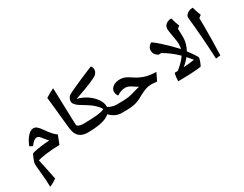

<svg xmlns="http://www.w3.org/2000/svg" viewBox="-100 -1340 2937 2310"><g transform="rotate(-30 1368.0 -184.5)"><path d="M74 328Q74 283 71 235.5Q68 188 62 138Q57 87 54 52.5Q51 18 51 0Q51 -14 61.5 -43.5Q72 -73 93 -118Q96 -123 117 -129Q138 -135 169 -140.5Q200 -146 234 -150Q268 -154 297.5 -156.5Q327 -159 343 -159L324 -180Q296 -211 275.5 -238.5Q255 -266 231 -266Q208 -266 186 -249Q164 -232 140 -198L99 -219Q128 -293 168.5 -338Q209 -383 250 -383Q274 -383 296 -365Q318 -347 348 -304Q380 -257 408.5 -224.5Q437 -192 468 -170L422 -51Q381 -51 334.5 -48Q288 -45 244.5 -39.5Q201 -34 167 -27.5Q133 -21 115 -15Q121 13 127 41Q133 69 139 97Q148 140 157 184Q166 228 175 272Q149 291 124 305Q99 319 74 328Z M799 -9Q739 -9 702.5 -29Q666 -49 648.5 -82.5Q631 -116 626 -159Q624 -178 619 -222.5Q614 -267 608.5 -324Q603 -381 597 -439Q591 -497 586 -544Q581 -591 578 -614Q607 -633 636.5 -649.5Q666 -666 697 -680Q700 -605 702 -530.5Q704 -456 706.5 -381Q709 -306 711 -231L715 -153Q733 -138 753 -132.5Q773 -127 801 -127Q807 -127 807 -119V-17Q807 -9 799 -9Z M790 -9Q782 -9 782 -17V-119Q782 -127 790 -127Q920 -127 992 -136Q1062 -144 1095 -161Q1084 -184 1060 -210.5Q1036 -237 1003 -263Q984 -277 959.5 -293Q935 -309 903 -328Q851 -357 825.5 -384Q800 -411 800 -434Q800 -454 809 -473.5Q818 -493 832 -506Q839 -512 870.5 -527.5Q902 -543 947.5 -563.5Q993 -584 1043.5 -606Q1094 -628 1140.5 -647.5Q1187 -667 1219 -680Q1240 -661 1240 -630Q1240 -605 1224.5 -582.5Q1209 -560 1186 -549Q1148 -530 1108.5 -513Q1069 -496 1015 -476.5Q961 -457 878 -428Q948 -411 1009 -370.5Q1070 -330 1107 -277Q1146 -222 1146 -173Q1146 -164 1145 -162Q1201 -127 1266 -127Q1275 -127 1275 -119V-17Q1275 -9 1266 -9Q1221 -9 1180.5 -27.5Q1140 -46 1105 -83Q1096 -75 1083.5 -67Q1071 -59 1056 -51Q966 -9 790 -9Z M1257 -9Q1249 -9 1249 -17V-119Q1249 -127 1257 -127Q1330 -127 1381 -129.5Q1432 -132 1480 -146Q1523 -159 1553.5 -167Q1584 -175 1601 -179Q1587 -187 1573.5 -195.5Q1560 -204 1547 -213Q1515 -235 1493.5 -243.5Q1472 -252 1450 -252Q1420 -252 1393 -243.5Q1366 -235 1332 -213Q1323 -222 1316 -239.5Q1309 -257 1309 -273Q1309 -317 1348 -344.5Q1387 -372 1446 -372Q1478 -372 1507.5 -361Q1537 -350 1574 -325Q1619 -294 1657 -275.5Q1695 -257 1747 -243Q1773 -237 1804 -233.5Q1835 -230 1872 -230L1820 -124Q1789 -127 1768.5 -129Q1748 -131 1720 -129Q1697 -127 1671 -119Q1645 -111 1619 -99Q1593 -87 1568 -73Q1529 -50 1496.5 -37Q1464 -24 1430 -18Q1396 -12 1354.5 -10.5Q1313 -9 1257 -9Z M2046 0Q2043 0 2043 -12Q2043 -26 2045.5 -49.5Q2048 -73 2052 -91.5Q2056 -110 2059 -110Q2087 -110 2120.5 -111Q2154 -112 2190 -114Q2226 -116 2263.5 -120Q2301 -124 2336 -130Q2300 -174 2268.5 -209Q2237 -244 2202 -275Q2168 -306 2128.5 -335.5Q2089 -365 2036 -397L1999 -395Q1973 -408 1956.5 -430Q1940 -452 1940 -484Q1940 -512 1955 -533.5Q1970 -555 1995 -569Q2018 -554 2043.5 -533Q2069 -512 2097 -486Q2131 -456 2168 -419.5Q2205 -383 2239.5 -346.5Q2274 -310 2297 -280Q2312 -261 2330 -236.5Q2348 -212 2364.5 -188Q2381 -164 2391.5 -145.5Q2402 -127 2402 -119Q2402 -112 2397 -96Q2392 -80 2385 -62Q2378 -44 2371.5 -31Q2365 -18 2362 -17Q2343 -14 2312.5 -11Q2282 -8 2249 -6Q2216 -4 2188 -3Q2179 -3 2159.5 -2.5Q2140 -2 2117.5 -1.5Q2095 -1 2075.5 -0.5Q2056 0 2046 0Z M2137 -79 2083 -97Q2127 -131 2162 -164.5Q2197 -198 2222 -232Q2247 -267 2260.5 -305.5Q2274 -344 2274 -387Q2274 -399 2271 -421.5Q2268 -444 2263 -471Q2258 -498 2253.5 -525.5Q2249 -553 2246 -575Q2243 -597 2243 -608Q2243 -649 2272.5 -673Q2302 -697 2348 -697Q2358 -660 2366.5 -633Q2375 -606 2388 -574L2355 -549Q2356 -539 2356.5 -521.5Q2357 -504 2357.5 -486Q2358 -468 2358.5 -454Q2359 -440 2359 -436Q2359 -372 2336.5 -313Q2314 -254 2275 -204Q2246 -167 2212 -137Q2178 -107 2137 -79Z M2573 -9Q2568 -112 2563 -190Q2558 -268 2553 -333.5Q2548 -399 2542 -461Q2536 -523 2529 -595Q2526 -620 2540.5 -639Q2555 -658 2580.5 -669Q2606 -680 2636 -680Q2644 -649 2654.5 -618Q2665 -587 2677 -557L2642 -531Q2644 -476 2644 -399.5Q2644 -323 2642.5 -227Q2641 -131 2637 -17Z"/></g></svg>

Font: Noto Naskh Arabic
Style: Bold
Weight: 700
Designer: Monotype Design Team, David Williams, Mohamad Dakak and Nizar Qandah
Foundry: Monotype Imaging Inc.
Version: Version 2.016